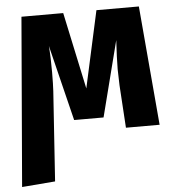

<svg xmlns="http://www.w3.org/2000/svg" viewBox="-53 -581 778 852"><g transform="rotate(-5 336.0 -154.5)"><path d="M597 -531H408L333 -189L260 -531H74L11 222L159 210L186 -190C187 -209 188 -236 188 -273C188 -315 187 -354 184 -391L267 -54H398L484 -391C481 -338 479 -295 479 -262C479 -247 480 -223 481 -190L493 0H643Z"/></g></svg>

Font: Fira Sans
Style: Bold
Weight: 700
Designer: Carrois Corporate & Edenspiekermann AG
Foundry: Carrois Corporate GbR & Edenspiekermann AG
Version: Version 4.203